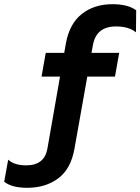

<svg xmlns="http://www.w3.org/2000/svg" viewBox="-63 -727 669 915"><path d="M135 -362 155 -475H243L251 -520Q268 -614 327 -660.5Q386 -707 473 -707Q547 -707 586 -678L585 -573Q551 -601 490 -601Q396 -601 380 -513L373 -475H505L485 -362H353L292 -19Q275 78 214.5 123Q154 168 67 168Q-7 168 -43 139L-24 34Q5 61 62 61Q149 61 163 -19L223 -362Z"/></svg>

Font: Roundo SemiBold
Style: Regular
Weight: 600
Designer: Namrata Goyal (Gurmukhi), Shiva Nallaperumal (Latin)
Foundry: Indian Type Foundry
Version: Version 1.000;PS 1.0;hotconv 1.0.88;makeotf.lib2.5.647800